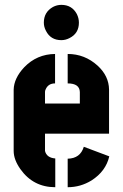

<svg xmlns="http://www.w3.org/2000/svg" viewBox="-20 -782 514 802"><path d="M163.1 -687.5Q163.1 -731.4 201.2 -752.9Q217.8 -761.7 236.3 -761.7Q280.3 -761.7 300.8 -723.6Q309.6 -706.1 309.6 -687.5Q309.6 -642.6 270.5 -623Q253.9 -614.3 236.3 -614.3Q191.4 -614.3 171.9 -653.3Q163.1 -669.9 163.1 -687.5ZM37.1 -151.4V-407.2Q38.1 -455.1 81.1 -501Q133.8 -555.7 210 -556.6V-433.6Q181.6 -433.6 170.9 -409.2Q168 -403.3 168 -398.4V-349.6H313.5V-397.5Q312.5 -433.6 262.7 -433.6V-556.6Q334 -556.6 387.7 -507.8Q434.6 -464.8 435.5 -408.2V-223.6H168V-151.4Q174.8 -123 210.9 -120.1V0Q119.1 0 65.4 -75.2Q37.1 -115.2 37.1 -151.4ZM262.7 0V-119.1Q315.4 -120.1 330.1 -168.9L436.5 -128.9Q421.9 -66.4 362.3 -28.3Q316.4 0 262.7 0Z"/></svg>

Font: Post No Bills Colombo
Style: ExtraBold
Weight: 900
Designer: Kosala Senevirathne, Siva Puranthara, Lasantha Premarathna, Tharique Azeez
Foundry: Mooniak
Version: Version 1.220 ; ttfautohint (v1.5)